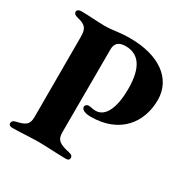

<svg xmlns="http://www.w3.org/2000/svg" viewBox="-152 -795 912 932"><g transform="rotate(30 303.5 -328.5)"><path d="M37 3C82 3 141 -2 183 -2C222 -2 294 3 338 3C350 3 357 -2 357 -12C357 -24 349 -29 335 -32C279 -44 259 -57 259 -100L260 -565C260 -600 279 -616 317 -616C388 -616 431 -565 431 -442C431 -339 402 -271 346 -271C327 -271 319 -276 305 -276C298 -276 287 -270 287 -260C287 -245 305 -234 340 -234C503 -234 582 -341 582 -467C582 -586 479 -660 317 -660C251 -660 226 -650 179 -650C139 -650 89 -655 44 -655C31 -655 22 -648 22 -640C22 -631 28 -623 45 -619C93 -608 105 -592 105 -546V-98C105 -55 89 -43 38 -32C24 -29 17 -22 17 -11C17 -2 27 3 37 3Z"/></g></svg>

Font: EB Garamond
Style: Bold
Weight: 700
Designer: Georg Duffner and Octavio Pardo
Foundry: Georg Duffner
Version: Version 1.000;PS 001.000;hotconv 1.0.88;makeotf.lib2.5.64775